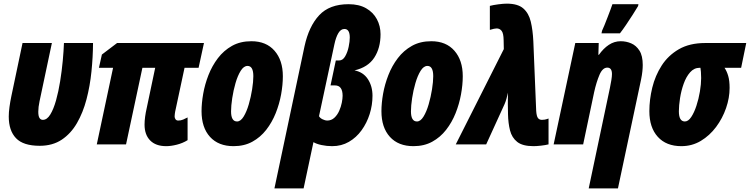

<svg xmlns="http://www.w3.org/2000/svg" viewBox="-20 -788 4093 1048"><path d="M196.8 7.8Q106.9 7.8 67.4 -33.7Q27.8 -75.2 27.8 -151.9Q27.8 -175.3 31.7 -203.9Q35.6 -232.4 42 -263.2L103 -553.2H263.2L195.8 -234.9Q189 -203.1 189 -178.2Q189 -154.3 195.6 -144Q202.1 -133.8 213.9 -133.8Q236.8 -133.8 254.6 -163.1Q272.5 -192.4 285.9 -240.2Q299.3 -288.1 308.3 -344.5Q317.4 -400.9 322.5 -455.8Q327.6 -510.7 329.1 -553.2H487.8Q487.3 -477.1 479.2 -397.7Q471.2 -318.4 452.1 -245.8Q433.1 -173.3 400.1 -116.2Q367.2 -59.1 317.1 -25.6Q267.1 7.8 196.8 7.8Z M887.2 9.8Q830.1 9.8 799.6 -21.5Q769 -52.7 769 -107.9Q769 -127.9 772.2 -151.4Q775.4 -174.8 780.3 -195.8L827.1 -418H757.3L668 0H508.3L597.2 -418H520L536.1 -490.2L619.1 -553.2H1093.3L1064 -418H987.3L936 -178.2Q935.5 -172.9 934.3 -167Q933.1 -161.1 933.1 -152.8Q933.1 -143.6 938.2 -136.7Q943.4 -129.9 953.1 -129.9Q966.8 -129.9 980 -135.5Q993.2 -141.1 1003.9 -147V-22.9Q977.1 -6.3 945.1 1.7Q913.1 9.8 887.2 9.8Z M1254.9 9.8Q1172.4 9.8 1126.2 -41Q1080.1 -91.8 1080.1 -181.2Q1080.1 -224.6 1089.1 -276.1Q1098.1 -327.6 1117.9 -378.2Q1137.7 -428.7 1169.4 -470.5Q1201.2 -512.2 1246.3 -537.6Q1291.5 -563 1352.1 -563Q1433.1 -563 1478.5 -511Q1523.9 -459 1523.9 -372.1Q1523.9 -325.2 1514.4 -272.7Q1504.9 -220.2 1484.9 -170.2Q1464.8 -120.1 1433.1 -79.3Q1401.4 -38.6 1357.2 -14.4Q1313 9.8 1254.9 9.8ZM1273.9 -125Q1293.5 -125 1309.8 -151.6Q1326.2 -178.2 1337.9 -218.5Q1349.6 -258.8 1356.2 -300.5Q1362.8 -342.3 1362.8 -372.1Q1362.8 -428.2 1331.1 -428.2Q1310.5 -428.2 1293.9 -401.6Q1277.3 -375 1265.6 -334.7Q1253.9 -294.4 1247.6 -252.4Q1241.2 -210.4 1241.2 -180.2Q1241.2 -125 1273.9 -125Z M1478 240.2 1642.1 -535.2Q1666 -644.5 1722.2 -704.8Q1778.3 -765.1 1882.8 -765.1Q1939.5 -765.1 1978.3 -742.9Q2017.1 -720.7 2037.1 -683.3Q2057.1 -646 2057.1 -601.1Q2057.1 -525.9 2022.9 -473.4Q1988.8 -420.9 1915 -403.8Q1962.9 -394.5 1988 -356Q2013.2 -317.4 2013.2 -265.1Q2013.2 -214.4 1997.8 -165.5Q1982.4 -116.7 1953.6 -76.9Q1924.8 -37.1 1884.3 -13.7Q1843.8 9.8 1793 9.8Q1763.2 9.8 1734.9 3.7Q1706.5 -2.4 1690.9 -12.2L1637.2 240.2ZM1765.1 -129.9Q1788.6 -129.9 1804.9 -145Q1821.3 -160.2 1831.3 -182.6Q1841.3 -205.1 1845.7 -227.5Q1850.1 -250 1850.1 -265.1Q1850.1 -321.8 1808.1 -321.8H1784.2L1813 -458H1831.1Q1851.1 -458 1864 -480.5Q1877 -502.9 1883.1 -532.5Q1889.2 -562 1889.2 -583Q1889.2 -629.9 1859.9 -629.9Q1840.3 -629.9 1826.9 -607.4Q1813.5 -585 1805.2 -545.9L1721.2 -153.8Q1727.1 -143.1 1741.5 -136.5Q1755.9 -129.9 1765.1 -129.9Z M2236.8 9.8Q2154.3 9.8 2108.2 -41Q2062 -91.8 2062 -181.2Q2062 -224.6 2071 -276.1Q2080.1 -327.6 2099.9 -378.2Q2119.6 -428.7 2151.4 -470.5Q2183.1 -512.2 2228.3 -537.6Q2273.4 -563 2334 -563Q2415 -563 2460.4 -511Q2505.9 -459 2505.9 -372.1Q2505.9 -325.2 2496.3 -272.7Q2486.8 -220.2 2466.8 -170.2Q2446.8 -120.1 2415 -79.3Q2383.3 -38.6 2339.1 -14.4Q2294.9 9.8 2236.8 9.8ZM2255.9 -125Q2275.4 -125 2291.7 -151.6Q2308.1 -178.2 2319.8 -218.5Q2331.5 -258.8 2338.1 -300.5Q2344.7 -342.3 2344.7 -372.1Q2344.7 -428.2 2313 -428.2Q2292.5 -428.2 2275.9 -401.6Q2259.3 -375 2247.6 -334.7Q2235.8 -294.4 2229.5 -252.4Q2223.1 -210.4 2223.1 -180.2Q2223.1 -125 2255.9 -125Z M2892.1 9.8Q2832.5 9.8 2803.2 -13.4Q2773.9 -36.6 2763.9 -76.2Q2753.9 -115.7 2752.9 -164.1L2752 -219.2Q2752 -233.9 2752.2 -250.2Q2752.4 -266.6 2752.9 -282.2Q2749.5 -267.1 2744.4 -249Q2739.3 -231 2733.9 -219.2L2633.8 0H2467.8L2730 -520L2729 -568.8Q2728.5 -606.4 2718 -619.6Q2707.5 -632.8 2690.9 -632.8Q2679.2 -632.8 2653.8 -625V-755.9Q2671.9 -760.7 2700 -764.4Q2728 -768.1 2746.1 -768.1Q2806.6 -768.1 2836.4 -741.9Q2866.2 -715.8 2877.2 -669.7Q2888.2 -623.5 2891.1 -563L2906.7 -183.1Q2908.7 -153.8 2916.3 -143.8Q2923.8 -133.8 2938 -133.8Q2945.3 -133.8 2952.9 -135Q2960.4 -136.2 2974.1 -141.1V0Q2957 4.4 2932.4 7.1Q2907.7 9.8 2892.1 9.8Z M3193.4 240.2 3309.1 -308.1Q3313.5 -329.6 3316.9 -350.1Q3320.3 -370.6 3320.3 -383.8Q3320.3 -418.9 3294.9 -418.9Q3269 -418.9 3252.2 -379.6Q3235.4 -340.3 3223.1 -285.2L3163.1 0H3002L3120.1 -553.2H3248L3246.1 -488.8H3249Q3273.4 -523.4 3303.2 -543.2Q3333 -563 3368.2 -563Q3397.9 -563 3425.3 -551.3Q3452.6 -539.6 3470.5 -511.5Q3488.3 -483.4 3488.3 -433.1Q3488.3 -418 3486.3 -398.7Q3484.4 -379.4 3479 -353L3353 240.2ZM3263.2 -606 3266.1 -620.1Q3271 -629.9 3279.1 -649.9Q3287.1 -669.9 3296.1 -693.1Q3305.2 -716.3 3312.5 -736.1Q3319.8 -755.9 3322.8 -765.1H3464.8L3462.9 -754.9Q3450.7 -734.4 3432.9 -706.5Q3415 -678.7 3396.7 -651.6Q3378.4 -624.5 3363.8 -606Z M3699.2 9.8Q3616.7 9.8 3570.6 -41Q3524.4 -91.8 3524.4 -181.2Q3524.4 -244.1 3540.3 -309.6Q3556.2 -375 3591.6 -430.2Q3627 -485.4 3685.5 -519.3Q3744.1 -553.2 3829.6 -553.2H4053.2L4025.4 -418H3934.6Q3947.3 -399.4 3954.8 -373.5Q3962.4 -347.7 3962.4 -308.1Q3962.4 -253.9 3943.1 -198Q3923.8 -142.1 3888.7 -95Q3853.5 -47.9 3805.4 -19Q3757.3 9.8 3699.2 9.8ZM3718.3 -125Q3736.8 -125 3752.9 -149.2Q3769 -173.3 3781.2 -210.4Q3793.5 -247.6 3800.3 -288.3Q3807.1 -329.1 3807.1 -361.8Q3807.1 -382.3 3805.9 -395.5Q3804.7 -408.7 3803.2 -418H3799.3Q3768.6 -418 3746.8 -393.3Q3725.1 -368.7 3711.7 -330.8Q3698.2 -293 3691.9 -252.4Q3685.5 -211.9 3685.5 -180.2Q3685.5 -125 3718.3 -125Z"/></svg>

Font: Open Sans Condensed ExtraBold
Style: Italic
Weight: 800
Width: 3
Italic angle: -12°
Designer: Monotype Design Team
Foundry: Monotype Imaging Inc.
Version: Version 3.003; ttfautohint (v1.8.4)